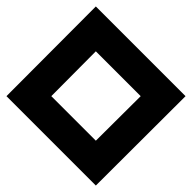

<svg xmlns="http://www.w3.org/2000/svg" viewBox="-20 -575 595 595"><path d="M277 -555 0 -277 277 0 555 -277 278 -554ZM139 0 0 -139ZM416 0 555 -139ZM0 -416 139 -555ZM278 -415 416 -277 277 -139 139 -277 277 -416ZM555 -416 416 -555Z"/></svg>

Font: Relief SingleLine Ornament
Style: Regular
Weight: 400
Designer: François Chastanet, Noëlie Dayma, Élisa Garzelli
Foundry: institut supérieur des arts et du design Toulouse / isdaT
Version: Version 1.000